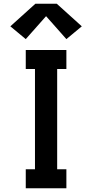

<svg xmlns="http://www.w3.org/2000/svg" viewBox="-20 -1001 490 1021"><path d="M117 0V-101H166V-634H117V-735H333V-634H284V-101H333V0ZM117 -793 35 -861 168 -981H282L415 -861L333 -793L225 -915Z"/></svg>

Font: Zed Sans Extended
Style: Bold
Weight: 700
Width: 7
Designer: Belleve Invis
Foundry: Belleve Invis
Version: Version 1.0.0; ttfautohint (v1.8.4)